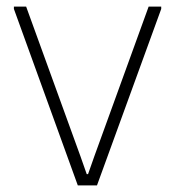

<svg xmlns="http://www.w3.org/2000/svg" viewBox="-20 -560 528 580"><path d="M22 -533V-540H59L223 -88L242 -34H246L265 -88L429 -540H467V-533L273 0H215Z"/></svg>

Font: Encode Sans Narrow
Style: Thin
Weight: 250
Designer: Pablo Impallari, Andres Torresi
Foundry: Pablo Impallari, Andres Torresi
Version: Version 1.000; ttfautohint (v1.00) -l 8 -r 50 -G 200 -x 14 -